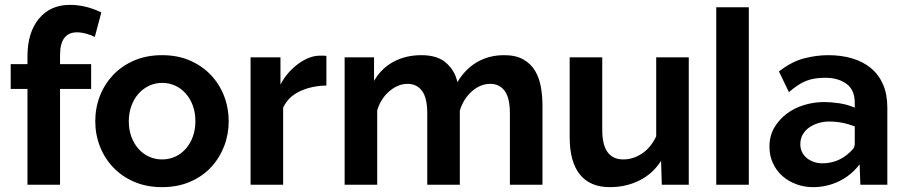

<svg xmlns="http://www.w3.org/2000/svg" viewBox="-20 -760 3715 790"><path d="M93 0V-394H24V-496H93V-528Q93 -626 140 -683Q187 -740 268 -740Q332 -740 397 -709L370 -608Q355 -616 334.5 -621.5Q314 -627 297 -627Q227 -627 227 -533V-496H355V-394H227V0Z M647 10Q583 10 532 -12Q481 -34 445.5 -71.5Q410 -109 391 -158Q372 -207 372 -261Q372 -316 391 -365Q410 -414 445.5 -451.5Q481 -489 532 -511Q583 -533 647 -533Q711 -533 761.5 -511Q812 -489 847.5 -451.5Q883 -414 902 -365Q921 -316 921 -261Q921 -207 902 -158Q883 -109 848 -71.5Q813 -34 762 -12Q711 10 647 10ZM510 -261Q510 -226 520.5 -197.5Q531 -169 549.5 -148Q568 -127 593 -115.5Q618 -104 647 -104Q676 -104 701 -115.5Q726 -127 744.5 -148Q763 -169 773.5 -198Q784 -227 784 -262Q784 -296 773.5 -325Q763 -354 744.5 -375Q726 -396 701 -407.5Q676 -419 647 -419Q618 -419 593 -407Q568 -395 549.5 -374Q531 -353 520.5 -324Q510 -295 510 -261Z M1323 -408Q1262 -407 1214 -384.5Q1166 -362 1145 -317V0H1011V-524H1134V-412Q1148 -439 1167 -460.5Q1186 -482 1208 -498Q1230 -514 1252.5 -522.5Q1275 -531 1296 -531Q1307 -531 1312.5 -531Q1318 -531 1323 -530Z M2212 0H2078V-294Q2078 -357 2056.5 -386Q2035 -415 1997 -415Q1957 -415 1922 -384.5Q1887 -354 1872 -305V0H1738V-294Q1738 -357 1716.5 -386Q1695 -415 1657 -415Q1618 -415 1582.5 -385Q1547 -355 1532 -306V0H1398V-524H1519V-427Q1548 -478 1598.5 -505.5Q1649 -533 1714 -533Q1780 -533 1816 -501Q1852 -469 1862 -422Q1894 -476 1943 -504.5Q1992 -533 2055 -533Q2103 -533 2134 -515Q2165 -497 2182 -468Q2199 -439 2205.5 -402Q2212 -365 2212 -327Z M2489 10Q2408 10 2366 -42Q2324 -94 2324 -196V-524H2458V-225Q2458 -104 2545 -104Q2584 -104 2620.5 -127.5Q2657 -151 2680 -199V-524H2814V0H2703L2700 -98Q2665 -44 2610 -17Q2555 10 2489 10Z M2927 -730H3061V0H2927Z M3325 10Q3289 10 3256.5 -2Q3224 -14 3199.5 -35.5Q3175 -57 3160.5 -88Q3146 -119 3146 -156Q3146 -201 3166 -235Q3186 -269 3217.5 -292.5Q3249 -316 3289 -328Q3329 -340 3369 -340Q3401 -340 3434 -335Q3467 -330 3497 -317V-337Q3497 -390 3463 -415Q3429 -440 3375 -440Q3352 -440 3333.5 -437Q3315 -434 3298 -427.5Q3281 -421 3263.5 -409.5Q3246 -398 3226 -381L3185 -466Q3238 -507 3289 -520Q3340 -533 3388 -533Q3441 -533 3485.5 -520Q3530 -507 3562.5 -480.5Q3595 -454 3613 -413.5Q3631 -373 3631 -317V0H3520L3517 -84Q3482 -38 3432 -14Q3382 10 3325 10ZM3363 -88Q3428 -88 3475 -132Q3484 -140 3490.5 -148Q3497 -156 3497 -170V-240Q3445 -260 3391 -260Q3370 -260 3349 -254Q3328 -248 3311 -236.5Q3294 -225 3283.5 -207.5Q3273 -190 3273 -167Q3273 -148 3280.5 -133.5Q3288 -119 3300.5 -109Q3313 -99 3329.5 -93.5Q3346 -88 3363 -88Z"/></svg>

Font: IngvarSans
Style: Bold
Weight: 700
Version: Version 3.000